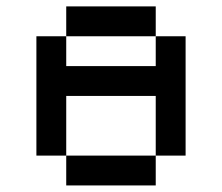

<svg xmlns="http://www.w3.org/2000/svg" viewBox="-20 -565 676 585"><path d="M181.8 -545.5V-454.5H454.5V-545.5ZM454.5 -363.6H181.8V-454.5H90.9V-90.9H181.8V-272.7H454.5V-90.9H545.5V-454.5H454.5ZM181.8 -90.9V0H454.5V-90.9Z"/></svg>

Font: Departure Mono
Style: Regular
Weight: 400
Monospace: yes
Designer: Helena Zhang
Version: Version 1.500;Glyphs 3.3.1 (3343)